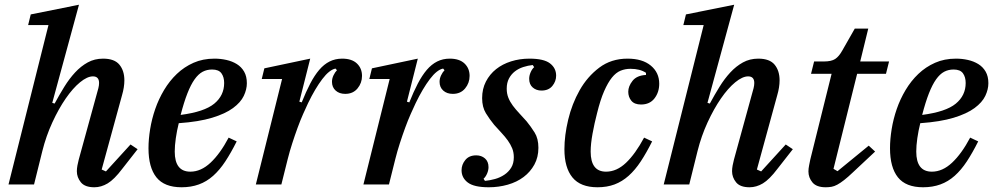

<svg xmlns="http://www.w3.org/2000/svg" viewBox="-20 -780 4208 812"><path d="M379 12Q339 12 322 -9Q305 -30 305 -56Q305 -67 307.5 -80.5Q310 -94 313 -105L396 -407Q399 -419 399 -429Q399 -457 373 -457Q349 -457 318.5 -432Q288 -407 258 -363.5Q228 -320 201.5 -262.5Q175 -205 159 -141L124 0H16L185 -674H99L110 -719L314 -760L201 -345L211 -342Q231 -379 252 -413Q273 -447 297.5 -473.5Q322 -500 351 -516Q380 -532 416 -532Q464 -532 485 -506.5Q506 -481 506 -440Q506 -426 503.5 -410Q501 -394 496 -377L410 -63L428 -55L532 -169L562 -149L497 -66Q463 -21 435.5 -4.5Q408 12 379 12Z M748 12Q675 12 641.5 -30Q608 -72 608 -153Q608 -191 615 -234Q622 -277 636.5 -319Q651 -361 674 -399.5Q697 -438 728 -467.5Q759 -497 798.5 -514.5Q838 -532 887 -532Q913 -532 937.5 -526.5Q962 -521 981.5 -509Q1001 -497 1012.5 -477Q1024 -457 1024 -428Q1024 -402 1011 -374.5Q998 -347 965.5 -323Q933 -299 877 -282Q821 -265 736 -259Q728 -227 723.5 -195.5Q719 -164 719 -139Q719 -54 785 -54Q830 -54 870.5 -92Q911 -130 947 -198L981 -182Q957 -134 933 -97.5Q909 -61 881.5 -36.5Q854 -12 821 0Q788 12 748 12ZM744 -294Q844 -307 886 -341.5Q928 -376 928 -429Q928 -454 916.5 -470Q905 -486 877 -486Q855 -486 837 -476.5Q819 -467 803 -444.5Q787 -422 772.5 -385Q758 -348 744 -294Z M1173 -446H1087L1098 -491L1292 -532L1246 -350L1256 -347Q1274 -392 1292 -426.5Q1310 -461 1330 -484.5Q1350 -508 1374 -520Q1398 -532 1427 -532Q1468 -532 1489.5 -511.5Q1511 -491 1511 -459Q1511 -429 1492 -406Q1473 -383 1440 -383Q1415 -383 1399.5 -397Q1384 -411 1384 -434Q1384 -448 1390.5 -461.5Q1397 -475 1405 -483L1399 -490Q1373 -485 1343 -445.5Q1313 -406 1283 -344Q1274 -325 1262 -298Q1250 -271 1238.5 -239.5Q1227 -208 1216 -174Q1205 -140 1197 -108L1170 0H1062Z M1628 -446H1542L1553 -491L1747 -532L1701 -350L1711 -347Q1729 -392 1747 -426.5Q1765 -461 1785 -484.5Q1805 -508 1829 -520Q1853 -532 1882 -532Q1923 -532 1944.5 -511.5Q1966 -491 1966 -459Q1966 -429 1947 -406Q1928 -383 1895 -383Q1870 -383 1854.5 -397Q1839 -411 1839 -434Q1839 -448 1845.5 -461.5Q1852 -475 1860 -483L1854 -490Q1828 -485 1798 -445.5Q1768 -406 1738 -344Q1729 -325 1717 -298Q1705 -271 1693.5 -239.5Q1682 -208 1671 -174Q1660 -140 1652 -108L1625 0H1517Z M2047 12Q1985 12 1958.5 -8Q1932 -28 1932 -60Q1932 -84 1948 -103.5Q1964 -123 1994 -123Q2016 -123 2031 -110Q2046 -97 2046 -73Q2046 -60 2040 -46Q2034 -32 2025 -24L2031 -15Q2052 -17 2073.5 -23Q2095 -29 2113 -41Q2131 -53 2142 -71Q2153 -89 2153 -115Q2153 -136 2146 -153Q2139 -170 2127.5 -186Q2116 -202 2101 -218Q2086 -234 2070 -252Q2051 -275 2035 -301Q2019 -327 2019 -365Q2019 -404 2035 -435Q2051 -466 2078 -487.5Q2105 -509 2141.5 -520.5Q2178 -532 2219 -532Q2280 -532 2306 -512Q2332 -492 2332 -460Q2332 -436 2316 -416.5Q2300 -397 2270 -397Q2248 -397 2233 -410Q2218 -423 2218 -447Q2218 -460 2224 -474Q2230 -488 2239 -496L2233 -505Q2213 -503 2193 -496.5Q2173 -490 2157.5 -478Q2142 -466 2132.5 -448Q2123 -430 2123 -405Q2123 -384 2130 -366.5Q2137 -349 2149 -333Q2161 -317 2176 -301Q2191 -285 2207 -267Q2225 -245 2241 -219.5Q2257 -194 2257 -155Q2257 -115 2240 -84Q2223 -53 2194.5 -31.5Q2166 -10 2127.5 1Q2089 12 2047 12Z M2507 12Q2435 12 2401 -29.5Q2367 -71 2367 -149Q2367 -207 2383 -274Q2399 -341 2431.5 -398.5Q2464 -456 2514.5 -494Q2565 -532 2634 -532Q2697 -532 2732.5 -502.5Q2768 -473 2768 -426Q2768 -390 2748 -364Q2728 -338 2691 -338Q2663 -338 2650 -354Q2637 -370 2637 -392Q2637 -415 2655 -438Q2673 -461 2712 -463V-472Q2687 -489 2646 -489Q2624 -489 2604.5 -481Q2585 -473 2568 -452Q2551 -431 2535 -394.5Q2519 -358 2505 -301Q2494 -259 2486 -215Q2478 -171 2478 -139Q2478 -54 2543 -54Q2588 -54 2627.5 -91.5Q2667 -129 2704 -198L2738 -182Q2714 -134 2690 -97.5Q2666 -61 2638.5 -36.5Q2611 -12 2579 0Q2547 12 2507 12Z M3150 12Q3110 12 3093 -9Q3076 -30 3076 -56Q3076 -67 3078.5 -80.5Q3081 -94 3084 -105L3167 -407Q3170 -419 3170 -429Q3170 -457 3144 -457Q3120 -457 3089.5 -432Q3059 -407 3029 -363.5Q2999 -320 2972.5 -262.5Q2946 -205 2930 -141L2895 0H2787L2956 -674H2870L2881 -719L3085 -760L2972 -345L2982 -342Q3002 -379 3023 -413Q3044 -447 3068.5 -473.5Q3093 -500 3122 -516Q3151 -532 3187 -532Q3235 -532 3256 -506.5Q3277 -481 3277 -440Q3277 -426 3274.5 -410Q3272 -394 3267 -377L3181 -63L3199 -55L3303 -169L3333 -149L3268 -66Q3234 -21 3206.5 -4.5Q3179 12 3150 12Z M3472 12Q3433 12 3416 -8.5Q3399 -29 3399 -55Q3399 -67 3402 -81.5Q3405 -96 3407 -106L3497 -468H3410L3423 -520H3464Q3496 -520 3512 -530.5Q3528 -541 3542 -566L3595 -659H3652L3618 -520H3740L3727 -468H3605L3505 -66L3522 -56L3654 -164L3681 -139L3587 -51Q3566 -31 3550 -18.5Q3534 -6 3521 1Q3508 8 3496.5 10Q3485 12 3472 12Z M3884 12Q3811 12 3777.5 -30Q3744 -72 3744 -153Q3744 -191 3751 -234Q3758 -277 3772.5 -319Q3787 -361 3810 -399.5Q3833 -438 3864 -467.5Q3895 -497 3934.5 -514.5Q3974 -532 4023 -532Q4049 -532 4073.5 -526.5Q4098 -521 4117.5 -509Q4137 -497 4148.5 -477Q4160 -457 4160 -428Q4160 -402 4147 -374.5Q4134 -347 4101.5 -323Q4069 -299 4013 -282Q3957 -265 3872 -259Q3864 -227 3859.5 -195.5Q3855 -164 3855 -139Q3855 -54 3921 -54Q3966 -54 4006.5 -92Q4047 -130 4083 -198L4117 -182Q4093 -134 4069 -97.5Q4045 -61 4017.5 -36.5Q3990 -12 3957 0Q3924 12 3884 12ZM3880 -294Q3980 -307 4022 -341.5Q4064 -376 4064 -429Q4064 -454 4052.5 -470Q4041 -486 4013 -486Q3991 -486 3973 -476.5Q3955 -467 3939 -444.5Q3923 -422 3908.5 -385Q3894 -348 3880 -294Z"/></svg>

Font: IBM Plex Serif Medm
Style: Italic
Weight: 500
Italic angle: -14°
Designer: Mike Abbink, Paul van der Laan, Pieter van Rosmalen
Foundry: Bold Monday
Version: Version 3.001